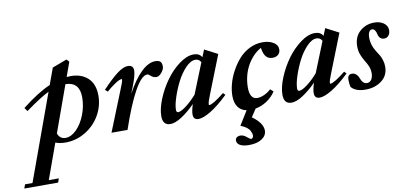

<svg xmlns="http://www.w3.org/2000/svg" viewBox="-203 -784 2760 1297"><g transform="rotate(-10 1177.5 -135.5)"><path d="M200.2 11.2Q161.6 11.2 131.3 -0.5L43.9 241.7H112.8L103 269H-128.9L-119.1 241.7H-67.9L146 -346.7Q89.4 -319.8 -16.6 -242.7L-33.7 -266.6Q75.2 -352.5 161.6 -390.1L202.6 -502.4L302.7 -540L319.3 -522.5L283.7 -423.3Q297.9 -424.8 311.5 -424.8Q383.8 -424.8 428.5 -383.8Q473.1 -342.8 473.1 -262.7Q473.1 -191.4 436.8 -128.4Q400.4 -65.4 336.9 -27.1Q273.4 11.2 200.2 11.2ZM363.3 -271Q363.3 -375.5 267.1 -377.4L152.3 -58.6Q167.5 -19.5 206.1 -19.5Q243.7 -19.5 280.3 -55.4Q316.9 -91.3 340.1 -150.1Q363.3 -209 363.3 -271Z M516.6 0 625.5 -271.5Q649.4 -328.6 649.4 -341.3Q649.4 -345.2 645.5 -345.2Q639.6 -345.2 627.7 -340.1Q615.7 -335 592 -318.6Q568.4 -302.2 540 -277.8L523.4 -293.5Q585.9 -359.9 628.9 -392.3Q671.9 -424.8 703.1 -424.8Q740.7 -424.8 740.7 -387.2Q740.7 -355 711.4 -280.8L693.4 -235.4Q743.2 -327.6 793.7 -376.2Q844.2 -424.8 891.1 -424.8Q915 -424.8 925.5 -414.6Q936 -404.3 936 -380.9Q936 -361.8 917.7 -339.8Q899.4 -317.9 882.3 -317.9Q858.9 -317.9 840.8 -335.9Q831.1 -345.7 821.8 -345.7Q783.7 -345.7 733.6 -256.6Q683.6 -167.5 626.5 0Z M919.9 11.2Q867.2 11.2 867.2 -50.8Q867.2 -102.5 894.3 -168.5Q921.4 -234.4 962.2 -290.8Q1002.9 -347.2 1055.4 -386Q1107.9 -424.8 1154.3 -424.8Q1193.4 -424.8 1210 -396L1230 -445.3L1319.3 -398.9L1215.8 -136.7Q1196.8 -90.8 1196.8 -73.7Q1196.8 -69.3 1200.2 -69.3Q1224.6 -69.3 1304.7 -133.3L1318.8 -118.7Q1252 -54.2 1198.2 -21.7Q1144.5 10.7 1112.8 10.7Q1077.1 10.7 1077.1 -26.4Q1077.1 -51.8 1091.3 -95.7Q1043.9 -47.9 998.3 -18.3Q952.6 11.2 919.9 11.2ZM972.2 -76.7Q972.2 -58.6 984.4 -58.6Q1003.4 -58.6 1039.6 -85.7Q1075.7 -112.8 1113.8 -155.8L1197.3 -363.8Q1185.1 -387.2 1159.2 -387.2Q1127.4 -387.2 1092.5 -350.8Q1057.6 -314.5 1032 -264.2Q1006.3 -213.9 989.3 -161.4Q972.2 -108.9 972.2 -76.7Z M1418 243.2Q1378.4 243.2 1356.9 231.2Q1335.4 219.2 1335.4 197.3Q1335.4 185.1 1345 177.5Q1354.5 169.9 1370.6 169.9Q1391.1 169.9 1411.1 187Q1432.1 205.1 1439.5 205.1Q1444.3 205.1 1449.5 199Q1454.6 192.9 1454.6 183.1Q1454.6 177.7 1452.6 170.4Q1450.7 163.1 1444.6 150.6Q1438.5 138.2 1422.4 126Q1406.2 113.8 1382.3 105L1441.9 8.8Q1403.8 1.5 1383.8 -27.1Q1363.8 -55.7 1363.8 -103Q1363.8 -140.1 1375 -183.1Q1386.2 -226.1 1409.2 -268.8Q1432.1 -311.5 1462.6 -346.4Q1493.2 -381.3 1536.1 -403.1Q1579.1 -424.8 1626.5 -424.8Q1670.4 -424.8 1700.4 -407Q1730.5 -389.2 1730.5 -358.4Q1730.5 -336.4 1716.1 -323Q1701.7 -309.6 1676.8 -309.6Q1648.4 -309.6 1632.3 -328.4Q1616.2 -347.2 1609.9 -389.6Q1566.9 -365.7 1535.9 -324Q1504.9 -282.2 1490.7 -235.4Q1476.6 -188.5 1476.6 -140.6Q1476.6 -60.1 1528.8 -60.1Q1550.3 -60.1 1576.2 -71.8Q1602.1 -83.5 1622.6 -103L1643.1 -85Q1620.1 -48.8 1583 -24.2Q1545.9 0.5 1503.9 8.3L1468.3 62Q1539.6 113.3 1539.6 164.6Q1539.6 199.2 1506.6 221.2Q1473.6 243.2 1418 243.2Z M1751 11.2Q1698.2 11.2 1698.2 -50.8Q1698.2 -102.5 1725.3 -168.5Q1752.4 -234.4 1793.2 -290.8Q1834 -347.2 1886.5 -386Q1939 -424.8 1985.4 -424.8Q2024.4 -424.8 2041 -396L2061 -445.3L2150.4 -398.9L2046.9 -136.7Q2027.8 -90.8 2027.8 -73.7Q2027.8 -69.3 2031.2 -69.3Q2055.7 -69.3 2135.7 -133.3L2149.9 -118.7Q2083 -54.2 2029.3 -21.7Q1975.6 10.7 1943.8 10.7Q1908.2 10.7 1908.2 -26.4Q1908.2 -51.8 1922.4 -95.7Q1875 -47.9 1829.3 -18.3Q1783.7 11.2 1751 11.2ZM1803.2 -76.7Q1803.2 -58.6 1815.4 -58.6Q1834.5 -58.6 1870.6 -85.7Q1906.7 -112.8 1944.8 -155.8L2028.3 -363.8Q2016.1 -387.2 1990.2 -387.2Q1958.5 -387.2 1923.6 -350.8Q1888.7 -314.5 1863 -264.2Q1837.4 -213.9 1820.3 -161.4Q1803.2 -108.9 1803.2 -76.7Z M2258.8 11.2Q2189.9 11.2 2160.2 -24.9Q2154.8 -48.3 2154.8 -73.7Q2154.8 -110.8 2184.6 -110.8Q2200.2 -110.8 2212.4 -100.6Q2224.6 -90.3 2231 -73.2Q2246.6 -30.8 2274.4 -30.8Q2295.4 -30.8 2306.4 -48.3Q2317.4 -65.9 2317.4 -93.3Q2317.4 -115.7 2309.8 -135.3Q2302.2 -154.8 2286.1 -180.7Q2269.5 -208.5 2261 -232.2Q2252.4 -255.9 2252.4 -286.1Q2252.4 -351.1 2293.9 -387.9Q2335.4 -424.8 2393.6 -424.8Q2432.1 -424.8 2458 -406Q2483.9 -387.2 2483.9 -356.4Q2483.9 -335 2472.2 -320.8Q2460.4 -306.6 2442.4 -306.6Q2408.7 -306.6 2400.4 -345.7Q2397.9 -359.9 2390.1 -371.1Q2382.3 -382.3 2371.1 -382.3Q2357.4 -382.3 2349.9 -368.2Q2342.3 -354 2342.3 -329.6Q2342.3 -278.8 2371.6 -233.4Q2386.2 -210.9 2393.8 -198Q2401.4 -185.1 2408.2 -163.6Q2415 -142.1 2415 -119.6Q2415 -58.1 2369.1 -23.4Q2323.2 11.2 2258.8 11.2Z"/></g></svg>

Font: Elstob 18pt
Style: Bold Italic
Weight: 700
Italic angle: -20°
Designer: Peter S. Baker
Version: Version 1.015